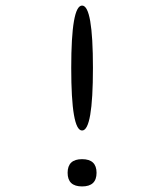

<svg xmlns="http://www.w3.org/2000/svg" viewBox="-20 -670 590 690"><path d="M275 -650Q314 -650 314 -426Q314 -201 275 -201Q236 -201 236 -426Q236 -650 275 -650ZM327 -49Q327 0 275 0Q223 0 223 -49Q223 -98 275 -98Q327 -98 327 -49Z"/></svg>

Font: Syne Mono
Style: Regular
Weight: 400
Monospace: yes
Designer: Lucas Descroix
Foundry: Bonjour Monde
Version: Version 2.000; ttfautohint (v1.8.3)